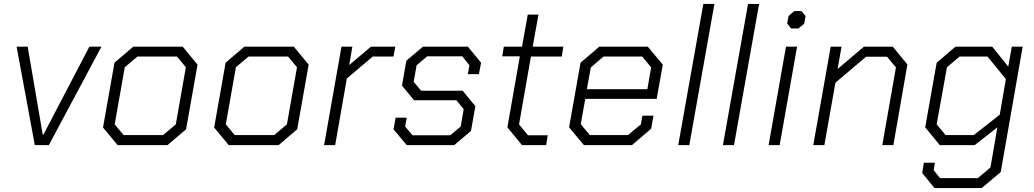

<svg xmlns="http://www.w3.org/2000/svg" viewBox="-20 -734 5229 971"><path d="M64 -498H120L196 -54H200L432 -498H493L227 0H156Z M501 -89 559 -417 654 -498H904L979 -407L921 -80L827 0H575ZM805 -51 869 -105 920 -394 875 -448H675L611 -394L560 -105L605 -51Z M1063 -89 1121 -417 1216 -498H1466L1541 -407L1483 -80L1389 0H1137ZM1367 -51 1431 -105 1482 -394 1437 -448H1237L1173 -394L1122 -105L1167 -51Z M1707 -498H1762L1746 -405L1856 -498H1979L1970 -448H1865L1734 -337L1675 0H1619Z M1970 -80 1981 -139H2037L2029 -94L2066 -50H2257L2310 -94L2325 -182L2288 -227H2074L2013 -301L2035 -427L2119 -498H2346L2413 -417L2402 -359H2346L2354 -404L2318 -449H2140L2087 -404L2072 -320L2110 -275H2320L2384 -197L2362 -72L2277 0H2037Z M2546 -90 2609 -449H2520L2528 -498H2620L2649 -660H2703L2674 -498H2829L2821 -448H2665L2605 -105L2650 -50H2750L2742 0H2620Z M2858 -90 2916 -417 3011 -498H3256L3332 -407L3301 -234H2940L2917 -106L2963 -51H3156L3221 -105L3229 -149H3285L3273 -83L3176 0H2933ZM3254 -283 3273 -393 3228 -448H3032L2968 -393L2948 -283Z M3537 -714H3593L3466 0H3410Z M3763 -714H3819L3692 0H3636Z M3961 -615 3968 -653 3997 -678H4033L4054 -653L4047 -614L4018 -590H3981ZM3955 -498H4011L3923 0H3867Z M4181 -498H4236L4216 -385L4349 -498H4495L4569 -408L4498 0H4442L4511 -393L4466 -447H4360L4205 -316L4149 0H4093Z M5152 -498 5041 136 4945 217H4706L4644 141L4652 89H4708L4702 127L4734 167H4925L4989 113L5024 -90L4909 0H4733L4659 -90L4717 -417L4812 -498H4998L5079 -397L5097 -498ZM5067 -334 4974 -448H4833L4769 -394L4717 -105L4762 -51H4905L5036 -154Z"/></svg>

Font: Chakra Petch Light
Style: Italic
Weight: 300
Italic angle: -10°
Designer: Katatrad Aksorn Co.,Ltd.
Foundry: Cadson Demak Co.,Ltd.
Version: Version 1.000; ttfautohint (v1.6)